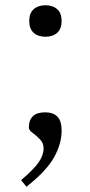

<svg xmlns="http://www.w3.org/2000/svg" viewBox="-20 -539 340 729"><path d="M152.5 -519Q180.5 -519 197.2 -504Q214 -489 214 -459Q214 -429.5 197.2 -414.5Q180.5 -399.5 152.5 -399.5Q124.5 -399.5 107.8 -414.5Q91 -429.5 91 -459Q91 -489 107.8 -504Q124.5 -519 152.5 -519ZM60 145Q108.5 104 127 77Q145.5 50 145.5 24Q145.5 4 131.5 -10.2Q117.5 -24.5 103.5 -34.8Q89.5 -45 89.5 -54Q89.5 -112.5 151.5 -112.5Q182 -112.5 198 -96Q214 -79.5 214 -43.5Q214 7 185.2 58.5Q156.5 110 80.5 170Z"/></svg>

Font: Newsreader Caption Light
Style: Regular
Weight: 300
Designer: Hugues Gentile
Foundry: Production Type
Version: Version 1.001